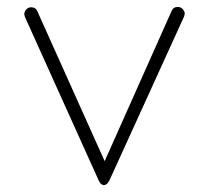

<svg xmlns="http://www.w3.org/2000/svg" viewBox="-20 -525 603 554"><path d="M513 -487Q513 -483 511 -477L296 -5Q289 9 280 9Q270 9 264 -6L52 -476Q50 -482 50 -485Q51 -493 56.5 -498.5Q62 -504 70 -504Q83 -504 88 -492L282 -60L475 -493Q480 -505 493 -505Q501 -505 506.5 -499.5Q512 -494 513 -487Z"/></svg>

Font: Tsukimi Rounded Light
Style: Regular
Weight: 300
Designer: Takashi Funayama
Foundry: Takashi Funayama
Version: Version 1.032; ttfautohint (v1.8.3)